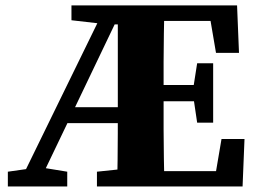

<svg xmlns="http://www.w3.org/2000/svg" viewBox="-20 -677 932 697"><path d="M404.7 0Q406.4 -47.8 406.9 -95.7Q407.4 -143.5 407.6 -191.5Q407.7 -239.4 407.7 -286.9V-657.3H576.9Q575.9 -607.3 574.9 -555.4Q573.9 -503.6 573.9 -451.8Q573.9 -400 573.9 -347V-314.2Q573.9 -260.8 573.9 -208Q573.9 -155.3 574.9 -103.5Q575.9 -51.8 576.9 0ZM8.5 0V-53.7L114.3 -68.7H132.2L224.1 -53.7V0ZM695.7 -231.8 680.7 -333.1V-351.4L695.7 -447.3H753.8V-231.8ZM764.1 -485.2 744.4 -600.9H490.7V-657.3H840.6L847.6 -485.2ZM490.7 0V-55.7H764.3L784.1 -172.3H867.6L860.6 0ZM239.4 -603.5V-657.3H490.7V-588.5H370.2ZM331.9 0V-53.7L475 -68.7H490.7V0ZM43.7 0 364.9 -657.3H429.2L244.2 -270.6L114.5 0ZM201.4 -229.9V-287.9H484.3V-229.9ZM491.4 -309.5V-368.5H711.3V-309.5Z"/></svg>

Font: Source Serif 4 Variable
Style: Regular
Weight: 400
Designer: Frank Grießhammer
Foundry: Adobe
Version: Version 4.005;hotconv 1.1.0;makeotfexe 2.6.0